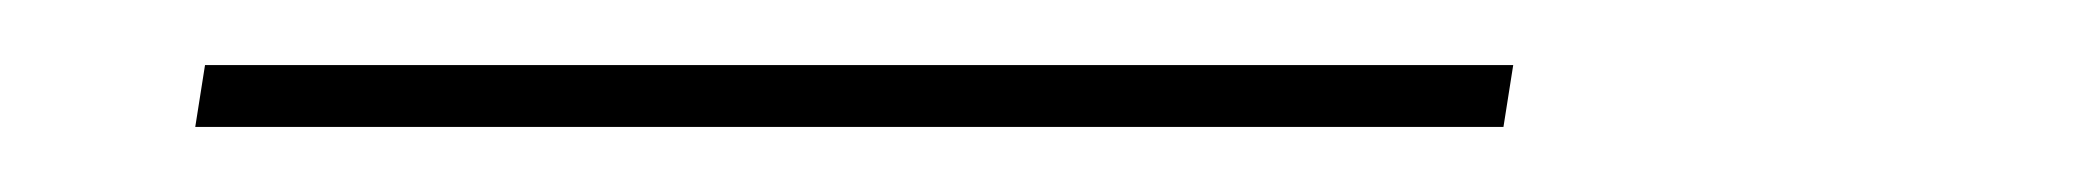

<svg xmlns="http://www.w3.org/2000/svg" viewBox="-20 -20 640 59"><path d="M442 19H40L43 0H445Z"/></svg>

Font: Iosevka Thin Extended Oblique
Style: Regular
Weight: 100
Width: 7
Italic angle: -9°
Monospace: yes
Designer: Belleve Invis
Foundry: Belleve Invis
Version: Version 32.5.0; ttfautohint (v1.8.4)